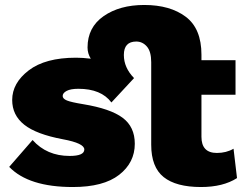

<svg xmlns="http://www.w3.org/2000/svg" viewBox="-20 -742 981 772"><path d="M919 -144 933 -26Q877 10 788 10Q688 10 638 -30Q588 -70 588 -160V-492Q588 -535 570.5 -555Q553 -575 528 -575Q478 -575 478 -521Q478 -470 519 -428L428 -330Q387 -385 295 -385Q264 -385 248 -376.5Q232 -368 232 -356Q232 -345 249 -338Q266 -331 315 -323Q424 -305 473 -268.5Q522 -232 522 -164Q522 -88 459 -39Q396 10 273 10Q95 10 17 -71L111 -179Q168 -115 260 -115Q319 -115 319 -141Q319 -166 233 -182Q126 -202 77.5 -240.5Q29 -279 29 -340Q29 -408 95.5 -459Q162 -510 286 -510Q312 -510 345 -506Q332 -527 332 -551Q332 -632 396.5 -677Q461 -722 560 -722Q664 -722 727 -674.5Q790 -627 790 -522V-500H927V-361H790V-192Q790 -127 852 -127Q890 -127 919 -144Z"/></svg>

Font: Elaine Sans ExtraBold
Style: Regular
Weight: 800
Designer: Wei Huang
Foundry: Wei Huang
Version: Version 2.001;December 24, 2019;FontCreator 12.0.0.2547 64-b